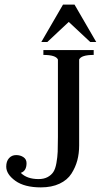

<svg xmlns="http://www.w3.org/2000/svg" viewBox="-20 -802 452 832"><path d="M303 -782 397 -620H371L278 -707L185 -620H159L253 -782ZM323 -172Q323 -137 315 -107Q307 -77 289.5 -49.5Q272 -22 238 -6Q204 10 157 10Q86 10 46.5 -18.5Q7 -47 7 -80Q7 -103 19 -116.5Q31 -130 50 -130Q68 -130 81.5 -121Q95 -112 95 -95Q95 -61 70 -53Q97 -26 147 -26Q170 -26 186 -34.5Q202 -43 211 -56.5Q220 -70 224.5 -95.5Q229 -121 230 -144.5Q231 -168 231 -208V-544Q222 -564 168 -564V-585H386V-564Q332 -564 323 -544Z"/></svg>

Font: Judson
Style: Regular
Weight: 400
Version: Version 20110429